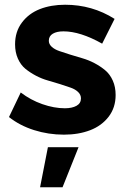

<svg xmlns="http://www.w3.org/2000/svg" viewBox="-20 -565 539 814"><path d="M413.1 -379.9Q320.3 -432.1 249 -432.1Q220.7 -432.1 203.9 -422.1Q187 -412.1 187 -392.1Q187 -377.9 199.2 -366.7Q211.4 -355.5 231.4 -348.6Q251.5 -341.8 276.9 -333.7Q302.2 -325.7 328.9 -318.1Q355.5 -310.5 380.9 -297.1Q406.2 -283.7 426.3 -266.8Q446.3 -250 458.3 -223.1Q470.2 -196.3 470.2 -162.1Q470.2 -108.9 440.7 -70.3Q411.1 -31.7 362.1 -12.9Q313 5.9 251 5.9Q185.1 5.9 124.3 -13.4Q63.5 -32.7 18.1 -68.8L67.9 -172.9Q109.4 -141.1 159.4 -123.5Q209.5 -106 254.9 -106Q285.6 -106 304.4 -116.5Q323.2 -127 323.2 -147.9Q323.2 -163.1 311.3 -174.8Q299.3 -186.5 279.5 -193.4Q259.8 -200.2 234.9 -208.3Q210 -216.3 183.6 -223.6Q157.2 -231 132.3 -244.1Q107.4 -257.3 87.6 -273.4Q67.9 -289.6 55.9 -316.4Q43.9 -343.3 43.9 -377Q43.9 -430.7 72.8 -469.2Q101.6 -507.8 148.9 -526.4Q196.3 -544.9 255.9 -544.9Q371.1 -544.9 465.8 -484.9ZM183.1 59.1H313L245.1 229H149.9Z"/></svg>

Font: Montserrat arm SemiBold
Style: Regular
Weight: 600
Designer: Julieta Ulanovsky
Foundry: Julieta Ulanovsky
Version: Version 6.000;PS 006.000;hotconv 1.0.88;makeotf.lib2.5.64775